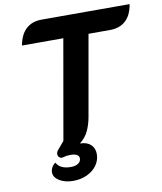

<svg xmlns="http://www.w3.org/2000/svg" viewBox="-100 -780 931 1103"><g transform="rotate(-10 366.0 -228.0)"><path d="M125 175Q125 160 133 145.5Q141 131 154 123Q175 163 238 163Q265 163 281 152Q297 141 297 123Q297 108 283.5 101Q270 94 247 94Q224 94 204 100Q191 104 182 96.5Q173 89 173 77Q173 64 182 54L221 8L323 -573H82Q93 -636 128 -668Q163 -700 219 -700H732Q722 -637 687 -605Q652 -573 595 -573H470L386 -97Q378 -56 362 -22Q346 12 312 39Q352 39 374.5 60Q397 81 397 115Q397 151 376 180.5Q355 210 318.5 227Q282 244 238 244Q190 244 157.5 224Q125 204 125 175Z"/></g></svg>

Font: K2D ExtraBold
Style: Italic
Weight: 800
Italic angle: -10°
Designer: Katatrad Aksorn Co.,Ltd.
Foundry: Cadson Demak Co.,Ltd.
Version: Version 1.000; ttfautohint (v1.6)